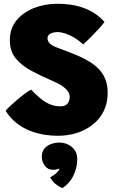

<svg xmlns="http://www.w3.org/2000/svg" viewBox="-20 -694 616 994"><path d="M278 9Q246.5 9 210.2 3.5Q174 -2 137 -16.2Q100 -30.5 67 -55.8Q34 -81 9.5 -120Q12.5 -126 28.2 -141Q44 -156 65.2 -174.2Q86.5 -192.5 107.2 -208Q128 -223.5 141 -230Q161 -209 179.5 -192.8Q198 -176.5 216 -165.5Q234 -154.5 252.8 -149Q271.5 -143.5 291.5 -143.5Q310.5 -143.5 321.2 -150.5Q332 -157.5 336.5 -168.8Q341 -180 341 -192.5Q341 -200.5 337.5 -210Q334 -219.5 324.8 -229.8Q315.5 -240 298.8 -251.2Q282 -262.5 255.5 -273.5Q195 -299.5 144 -326.5Q93 -353.5 62 -391Q31 -428.5 31 -485.5Q31 -547 65.8 -589Q100.5 -631 156.8 -652.8Q213 -674.5 277.5 -674.5Q320 -674.5 362.8 -666.8Q405.5 -659 446 -638.8Q486.5 -618.5 521 -580.5Q512 -567.5 491.8 -545.2Q471.5 -523 449 -500.5Q426.5 -478 410.5 -464Q386.5 -486.5 362.2 -500.5Q338 -514.5 316.5 -521.2Q295 -528 279.5 -528Q259.5 -528 242.8 -520.8Q226 -513.5 226 -495Q226 -488.5 228.8 -482Q231.5 -475.5 237.8 -469.2Q244 -463 254.5 -457Q265 -451 281 -445.5Q333.5 -426.5 380 -407Q426.5 -387.5 462 -362.2Q497.5 -337 517.5 -301Q537.5 -265 537.5 -213.5Q537.5 -161.5 517.5 -120.2Q497.5 -79 462 -50.2Q426.5 -21.5 379.5 -6.2Q332.5 9 278 9ZM303 280Q295.5 277.5 274.8 264Q254 250.5 239.5 223.5Q248 220.5 259 212.2Q270 204 278.5 195Q287 186 287 181Q287 179 286.5 178.5Q281 181.5 273.2 183.2Q265.5 185 253 185Q228 185 212.2 164.2Q196.5 143.5 196.5 117.5Q196.5 90.5 210.5 74.5Q224.5 58.5 245.5 51.2Q266.5 44 287.5 44Q309.5 44 330.8 53.5Q352 63 366 82Q380 101 380 130Q380 171.5 361.2 212.5Q342.5 253.5 303 280Z"/></svg>

Font: Grandstander Thin Black
Style: Regular
Weight: 900
Version: Version 1.200